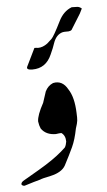

<svg xmlns="http://www.w3.org/2000/svg" viewBox="-48 -663 387 694"><g transform="rotate(-5 145.0 -316.0)"><path d="M215.8 -191.9Q208 -151.9 196 -126Q184.1 -100.1 164.1 -62Q150.9 -38.1 108.9 -28.8Q79.1 -22.9 70.8 -19Q51.8 -14.2 13.2 -2Q4.9 -2 2 -7.8Q2 -12.2 4.9 -15.6Q7.8 -19 15.1 -22.9Q83 -62 96.2 -70.8Q141.1 -99.1 169.9 -127Q174.8 -134.8 176.8 -147.9Q176.8 -169.9 162.1 -180.2Q154.8 -180.2 142.1 -178.2Q106 -178.2 88.9 -203.1Q84 -213.9 82 -229Q82 -251 106 -294.9Q112.8 -314.9 119.1 -335Q128.9 -355 147.9 -362.8Q182.1 -370.1 201.2 -335Q221.2 -305.2 223.1 -248Q224.1 -229 223.1 -220Q222.2 -210.9 215.8 -191.9ZM274.9 -622.1Q265.1 -601.1 259.8 -594.2Q246.1 -571.8 231 -547.9Q228 -544.9 220.2 -543.9Q201.2 -543.9 199.2 -543Q174.8 -537.1 164.1 -505.9Q159.2 -490.2 147.9 -465.8Q127 -418 78.1 -418Q54.2 -418 60.1 -430.2Q75.2 -461.9 91.8 -495.1Q99.1 -495.1 105 -494.1Q122.1 -494.1 139.2 -506.8Q147 -513.2 156 -522Q165 -530.8 190.9 -583Q208 -618.2 238.8 -629.9Q251 -629.9 259 -629.4Q267.1 -628.9 274.9 -622.1Z"/></g></svg>

Font: Jameel Khushkhat-L
Style: Regular
Weight: 400
Version: Version 3.5